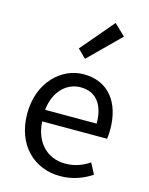

<svg xmlns="http://www.w3.org/2000/svg" viewBox="-130 -953 813 1047"><g transform="rotate(15 277.0 -429.5)"><path d="M312 13C385 13 443 -11 490 -42L458 -103C417 -76 375 -60 322 -60C219 -60 148 -134 142 -250H508C510 -264 512 -282 512 -302C512 -457 434 -557 295 -557C171 -557 52 -448 52 -271C52 -92 167 13 312 13ZM141 -315C152 -423 220 -484 297 -484C382 -484 432 -425 432 -315ZM279 -640 453 -812 390 -872 232 -686Z"/></g></svg>

Font: ChiuKong Gothic CL
Style: Regular
Weight: 400
Designer: Ryoko NISHIZUKA 西塚涼子 (kana, bopomofo & ideographs); Paul D. Hunt (Latin, Greek & Cyrillic); Sandoll Communications 산돌커뮤니
Foundry: Adobe
Version: Version 1.300